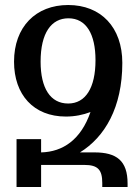

<svg xmlns="http://www.w3.org/2000/svg" viewBox="-20 -746 556 766"><path d="M46 0H144V-88H317C371 -88 388 -68 388 -16V0H489V-14C489 -105 445 -138 357 -138H299C398 -199 468 -317 468 -495C468 -637 383 -726 252 -726C123 -726 36 -639 36 -500C36 -368 114 -281 243 -281C279 -281 312 -288 341 -299C303 -189 231 -140 144 -138V-191H46ZM252 -333C181 -333 142 -394 142 -500C142 -615 185 -673 253 -673C324 -673 361 -610 361 -506C361 -395 321 -333 252 -333Z"/></svg>

Font: Noto Serif Armenian ExtraCondensed SemiBold
Style: Regular
Weight: 600
Width: 2
Designer: Monotype Design Team
Foundry: Monotype Imaging Inc.
Version: Version 2.008